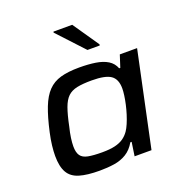

<svg xmlns="http://www.w3.org/2000/svg" viewBox="-133 -848 917 971"><g transform="rotate(-20 326.0 -362.5)"><path d="M240 8Q173 8 131.5 -4.5Q90 -17 71.5 -49.5Q53 -82 53 -139Q53 -163 56.5 -194Q60 -225 68 -261Q85 -338 104.5 -388Q124 -438 151.5 -466.5Q179 -495 219.5 -506.5Q260 -518 320 -518Q369 -518 407.5 -512Q446 -506 472 -490Q498 -474 509 -445H515L536 -510H629L521 0H430L441 -74H434Q414 -39 384.5 -21Q355 -3 318.5 2.5Q282 8 240 8ZM284 -75Q325 -75 352.5 -81.5Q380 -88 398.5 -101Q417 -114 430 -133Q439 -146 448 -167Q457 -188 464.5 -212Q472 -236 477.5 -260.5Q483 -285 486 -307Q489 -329 489 -344Q489 -394 459.5 -414.5Q430 -435 357 -435Q308 -435 277.5 -428.5Q247 -422 228 -404Q209 -386 196 -350Q183 -314 171 -255Q163 -223 159.5 -197.5Q156 -172 156 -153Q156 -120 168 -103Q180 -86 208 -80.5Q236 -75 284 -75ZM390 -587 259 -728 260 -733H361L457 -593L456 -587Z"/></g></svg>

Font: Saira Expanded Medium
Style: Italic
Weight: 500
Width: 7
Italic angle: -12°
Designer: Hector Gatti with collaboration of the Omnibus-Type team
Foundry: Omnibus-Type
Version: Version 1.101